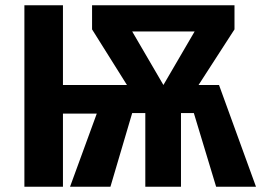

<svg xmlns="http://www.w3.org/2000/svg" viewBox="-20 -712 996 732"><path d="M815 -388 956 0H804L719 -281H670V0H534V-281H484L401 0H247L349 -279H220V0H73V-692H220V-388H464L331 -600V-692H874V-600L737 -388ZM722 -592H484L603 -388Z"/></svg>

Font: FiraGO SemiBold
Style: Regular
Weight: 600
Designer: bBox Type
Foundry: bBox Type GmbH
Version: Version 1.001;PS 001.001;hotconv 1.0.88;makeotf.lib2.5.64775